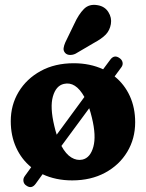

<svg xmlns="http://www.w3.org/2000/svg" viewBox="-20 -735 604 794"><path d="M89 32.5Q79 26.5 77 14.8Q75 3 83 -7.5L109 -43.5Q69 -76 46.8 -124.8Q24.5 -173.5 24.5 -234Q24.5 -301 57.2 -355.2Q90 -409.5 148.5 -441.5Q207 -473.5 285 -473.5Q352 -473.5 406.5 -448.5L435.5 -487.5Q452 -510.5 474 -495Q484.5 -488 486.8 -477.2Q489 -466.5 482 -457L454 -419Q494.5 -386.5 516.8 -338Q539 -289.5 539 -229.5Q539 -161.5 506.2 -107Q473.5 -52.5 414.8 -20.8Q356 11 278.5 11Q210.5 11 156 -14.5L127.5 25Q110.5 48 89 32.5ZM204.5 -214.5Q209 -195 214.5 -178L329 -334Q292.5 -399.5 244 -388Q211.5 -380.5 198.8 -336.2Q186 -292 204.5 -214.5ZM321 -75Q353.5 -82.5 366 -127.8Q378.5 -173 360 -248.5Q355 -269.5 349 -287.5L234 -131.5Q252.5 -97.5 275 -83.8Q297.5 -70 321 -75ZM287.5 -637Q305 -675.5 327 -697.8Q349 -720 384 -713.5Q413.5 -708.5 428.2 -685Q443 -661.5 438.5 -635.5Q434 -609.5 417.5 -592.2Q401 -575 367.5 -557L292.5 -513Q281.5 -507.5 269.2 -507.8Q257 -508 249.5 -516Q241.5 -525 243 -536Q244.5 -547 250 -559.5Z"/></svg>

Font: Fraunces 72pt S100
Style: Bold
Weight: 700
Version: Version 1.000; ttfautohint (v1.8.3)